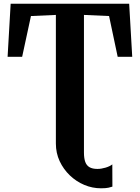

<svg xmlns="http://www.w3.org/2000/svg" viewBox="-20 -763 754 1036"><path d="M525 253Q478.5 253 435 234.8Q391.5 216.5 357 183.5Q322.5 150.5 302 106.8Q281.5 63 281.5 11.5V-682.5L147 -676.5L99.5 -456.5H21L37.5 -743H677L693.5 -456.5H615L568.5 -676.5L433 -682.5V60Q433 91 440 110.5Q447 130 463 139.2Q479 148.5 505.5 148.5Q526.5 148.5 549.8 141.5Q573 134.5 586 124L586.5 244Q580 246.5 565.5 249.8Q551 253 525 253Z"/></svg>

Font: Merriweather 36pt
Style: Bold
Weight: 700
Designer: Eben Sorkin
Foundry: Eben Sorkin
Version: Version 2.100